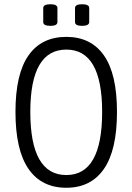

<svg xmlns="http://www.w3.org/2000/svg" viewBox="-20 -880 624 906"><path d="M293 6Q176 6 114.5 -83Q53 -172 53 -352Q53 -531 114.5 -618.5Q176 -706 293 -706Q409 -706 470.5 -618.5Q532 -531 532 -352Q532 -172 470.5 -83Q409 6 293 6ZM293 -54Q462 -54 462 -352Q462 -646 293 -646Q123 -646 123 -352Q123 -54 293 -54ZM367 -758Q334 -758 334 -776V-842Q334 -860 367 -860Q401 -860 401 -842V-776Q401 -758 367 -758ZM218 -758Q184 -758 184 -776V-842Q184 -860 218 -860Q251 -860 251 -842V-776Q251 -758 218 -758Z"/></svg>

Font: Asap Condensed Light
Style: Regular
Weight: 300
Width: 3
Designer: Pablo Cosgaya
Foundry: Omnibus-Type
Version: Version 3.001; ttfautohint (v1.8.4.7-5d5b)